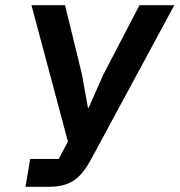

<svg xmlns="http://www.w3.org/2000/svg" viewBox="-20 -718 690 738"><path d="M96 -107H206L241 -174L101 -698H230L295 -432L318 -304H321L377 -431L516 -698H650L333 -111Q316 -79 299 -57.5Q282 -36 262.5 -23.5Q243 -11 219.5 -5.5Q196 0 166 0H78Z"/></svg>

Font: IBM Plex Mono SemiBold
Style: Italic
Weight: 600
Italic angle: -9°
Monospace: yes
Designer: Mike Abbink, Paul van der Laan, Pieter van Rosmalen
Foundry: Bold Monday
Version: Version 2.3